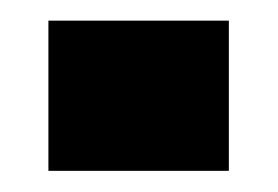

<svg xmlns="http://www.w3.org/2000/svg" viewBox="-20 -166 269 186"><path d="M201.7 -0.5H26.9V-146H201.7Z"/></svg>

Font: Anton
Style: Regular
Weight: 400
Designer: Vernon Adams, Tural Alisoy
Foundry: Vernon Adams
Version: Version 2.300